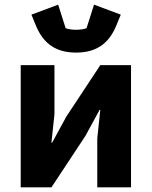

<svg xmlns="http://www.w3.org/2000/svg" viewBox="-20 -805 652 825"><path d="M69 -525H214V-314L201 -192H204L265 -304L411 -525H543V0H398V-211L411 -333H408L347 -221L201 0H69ZM307 -579C219 -579 167 -619 136 -691L115 -742L230 -785L262 -684C270 -680 290 -677 307 -677C324 -677 344 -680 352 -684L384 -785L499 -742L478 -691C447 -619 395 -579 307 -579Z"/></svg>

Font: Plexus Sans Bold
Style: Regular
Weight: 700
Version: Version 2.001;PS 002.001;hotconv 1.0.70;makeotf.lib2.5.58329